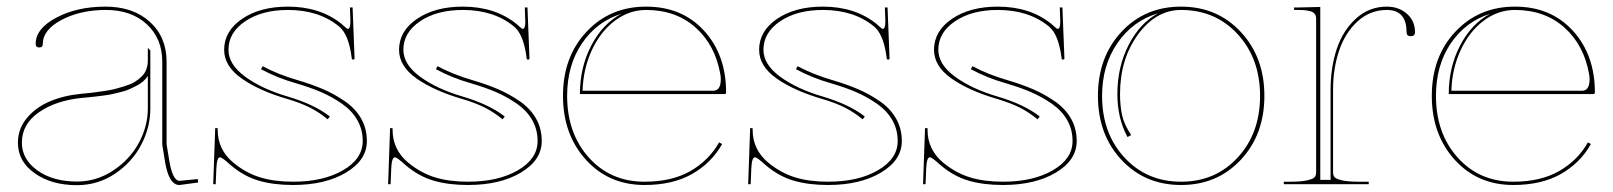

<svg xmlns="http://www.w3.org/2000/svg" viewBox="-20 -542 4746 565"><path d="M562 -15.1 563 -4.9 508.3 2.4H507.8Q476.6 2.4 465.3 -67.9Q464.4 -73.2 462.4 -85.9Q460.4 -98.6 459 -106.9Q457.5 -115.2 457.5 -117.2V-360.4Q457.5 -428.7 411.9 -470.7Q366.2 -512.7 292 -512.7Q216.3 -512.7 161.1 -483.4Q106 -454.1 106 -413.1Q106 -402.3 95.7 -402.3Q85 -402.3 85 -413.1Q85 -458 146 -490.2Q207 -522.5 290.5 -522.5Q371.6 -522.5 420.9 -477.8Q470.2 -433.1 470.2 -360.4V-117.7L478 -69.8Q487.8 -10.3 508.3 -9.8ZM415 -318.4Q409.2 -309.6 400.9 -302.2Q392.6 -294.9 381.1 -289.3Q369.6 -283.7 360.4 -279.3Q351.1 -274.9 335.7 -271.2Q320.3 -267.6 311.8 -265.4Q303.2 -263.2 285.6 -261Q268.1 -258.8 262.7 -258.1Q257.3 -257.3 239.7 -255.6Q222.2 -253.9 220.7 -253.9Q144 -246.1 94.2 -211.4Q44.4 -176.8 44.4 -122.1Q44.4 -73.2 90.1 -40.5Q135.7 -7.8 206.5 -7.8Q263.7 -7.8 312.5 -39.8Q361.3 -71.8 388.2 -120.8Q415 -169.9 415 -222.7ZM415 -401.4 422.4 -393.1V-222.7Q422.4 -167 395.3 -115.5Q368.2 -64 317.9 -30.5Q267.6 2.9 206.5 2.9Q131.8 2.9 82.3 -32Q32.7 -66.9 32.7 -122.1Q32.7 -163.1 59.3 -194.8Q85.9 -226.6 127.2 -243.9Q168.5 -261.2 219.7 -266.1Q240.7 -268.1 249 -269Q257.3 -270 280 -273.2Q302.7 -276.4 314.7 -279.3Q326.7 -282.2 345.7 -288.1Q364.7 -293.9 375.7 -300.5Q386.7 -307.1 397 -317.1Q407.2 -327.1 411.1 -339.4Q415 -351.1 415 -363.8Z M752.9 -347.2Q797.4 -323.2 855.5 -306.2Q898.4 -293.5 931.4 -279.3Q964.4 -265.1 995.1 -243.9Q1025.9 -222.7 1042.7 -193.1Q1059.6 -163.6 1059.6 -127Q1059.6 -70.8 998.3 -34.2Q937 2.4 842.3 2.4Q784.7 2.4 741 -10.5Q697.3 -23.4 658.7 -56.2Q633.8 -79.1 627.4 -79.1Q618.2 -79.1 616.7 -46.9L614.7 0H607.4L613.3 -165H620.6V-159.7Q620.6 -101.6 667 -63Q704.1 -32.7 745.8 -20Q787.6 -7.3 842.3 -7.3Q931.6 -7.3 989.5 -41Q1047.4 -74.7 1047.4 -127Q1047.4 -160.6 1031.7 -188.2Q1016.1 -215.8 987.3 -236.1Q958.5 -256.3 926.5 -270.3Q894.5 -284.2 853 -296.4Q795.9 -312.5 748 -338.4ZM944.3 -190.9Q918.5 -211.9 893.6 -224.6Q864.7 -239.3 824.7 -251Q742.7 -274.9 691.2 -311Q639.6 -347.2 639.6 -395.5Q639.6 -450.7 692.6 -486.6Q745.6 -522.5 827.1 -522.5Q921.4 -522.5 984.4 -472.2Q987.8 -469.2 992.4 -465.1Q997.1 -460.9 999.5 -459Q1002 -457 1003.9 -457Q1011.2 -457 1011.2 -480Q1011.2 -481 1011 -484.6Q1010.7 -488.3 1010.5 -498.3Q1010.3 -508.3 1009.8 -520H1017.6L1023.4 -370.1Q1023.4 -366.7 1019 -366.7Q1015.1 -366.7 1015.1 -370.1L1014.6 -374Q1005.9 -440.9 978 -463.9Q918.9 -512.7 827.1 -512.7Q751 -512.7 701.7 -479.5Q652.3 -446.3 652.3 -395.5Q652.3 -352.5 701.4 -316.4Q750.5 -280.3 827.1 -257.8Q904.8 -234.9 950.7 -199.2Z M1267.6 -347.2Q1312 -323.2 1370.1 -306.2Q1413.1 -293.5 1446 -279.3Q1479 -265.1 1509.8 -243.9Q1540.5 -222.7 1557.4 -193.1Q1574.2 -163.6 1574.2 -127Q1574.2 -70.8 1512.9 -34.2Q1451.7 2.4 1356.9 2.4Q1299.3 2.4 1255.6 -10.5Q1211.9 -23.4 1173.3 -56.2Q1148.4 -79.1 1142.1 -79.1Q1132.8 -79.1 1131.3 -46.9L1129.4 0H1122.1L1127.9 -165H1135.3V-159.7Q1135.3 -101.6 1181.6 -63Q1218.8 -32.7 1260.5 -20Q1302.2 -7.3 1356.9 -7.3Q1446.3 -7.3 1504.2 -41Q1562 -74.7 1562 -127Q1562 -160.6 1546.4 -188.2Q1530.8 -215.8 1502 -236.1Q1473.1 -256.3 1441.2 -270.3Q1409.2 -284.2 1367.7 -296.4Q1310.5 -312.5 1262.7 -338.4ZM1459 -190.9Q1433.1 -211.9 1408.2 -224.6Q1379.4 -239.3 1339.4 -251Q1257.3 -274.9 1205.8 -311Q1154.3 -347.2 1154.3 -395.5Q1154.3 -450.7 1207.3 -486.6Q1260.3 -522.5 1341.8 -522.5Q1436 -522.5 1499 -472.2Q1502.4 -469.2 1507.1 -465.1Q1511.7 -460.9 1514.2 -459Q1516.6 -457 1518.6 -457Q1525.9 -457 1525.9 -480Q1525.9 -481 1525.6 -484.6Q1525.4 -488.3 1525.1 -498.3Q1524.9 -508.3 1524.4 -520H1532.2L1538.1 -370.1Q1538.1 -366.7 1533.7 -366.7Q1529.8 -366.7 1529.8 -370.1L1529.3 -374Q1520.5 -440.9 1492.7 -463.9Q1433.6 -512.7 1341.8 -512.7Q1265.6 -512.7 1216.3 -479.5Q1167 -446.3 1167 -395.5Q1167 -352.5 1216.1 -316.4Q1265.1 -280.3 1341.8 -257.8Q1419.4 -234.9 1465.3 -199.2Z M2078.6 -274.9Q2101.1 -274.9 2101.1 -309.1Q2101.1 -317.4 2099.6 -324.2Q2084.5 -409.7 2026.6 -461.2Q1968.8 -512.7 1881.3 -512.7Q1831.5 -512.7 1789.3 -481Q1747.1 -449.2 1721.7 -394.5Q1696.3 -339.8 1694.3 -274.9ZM1686.5 -265.1Q1686.5 -344.2 1720.2 -408.4Q1753.9 -472.7 1808.6 -501.5Q1735.8 -478.5 1692.4 -414.1Q1648.9 -349.6 1648.9 -259.8Q1648.9 -149.9 1712.6 -78.6Q1776.4 -7.3 1876.5 -7.3Q1957 -7.3 2011.5 -38.6Q2065.9 -69.8 2096.2 -123L2105 -118.2Q2073.7 -62.5 2016.6 -30Q1959.5 2.4 1876.5 2.4Q1771.5 2.4 1704.1 -72Q1636.7 -146.5 1636.7 -259.8Q1636.7 -375 1706.1 -448.7Q1775.4 -522.5 1881.3 -522.5Q1987.3 -522.5 2052 -451.4Q2116.7 -380.4 2116.7 -270Q2116.7 -265.1 2111.3 -265.1Z M2327.1 -347.2Q2371.6 -323.2 2429.7 -306.2Q2472.7 -293.5 2505.6 -279.3Q2538.6 -265.1 2569.3 -243.9Q2600.1 -222.7 2616.9 -193.1Q2633.8 -163.6 2633.8 -127Q2633.8 -70.8 2572.5 -34.2Q2511.2 2.4 2416.5 2.4Q2358.9 2.4 2315.2 -10.5Q2271.5 -23.4 2232.9 -56.2Q2208 -79.1 2201.7 -79.1Q2192.4 -79.1 2190.9 -46.9L2189 0H2181.6L2187.5 -165H2194.8V-159.7Q2194.8 -101.6 2241.2 -63Q2278.3 -32.7 2320.1 -20Q2361.8 -7.3 2416.5 -7.3Q2505.9 -7.3 2563.7 -41Q2621.6 -74.7 2621.6 -127Q2621.6 -160.6 2606 -188.2Q2590.3 -215.8 2561.5 -236.1Q2532.7 -256.3 2500.7 -270.3Q2468.8 -284.2 2427.2 -296.4Q2370.1 -312.5 2322.3 -338.4ZM2518.6 -190.9Q2492.7 -211.9 2467.8 -224.6Q2439 -239.3 2398.9 -251Q2316.9 -274.9 2265.4 -311Q2213.9 -347.2 2213.9 -395.5Q2213.9 -450.7 2266.8 -486.6Q2319.8 -522.5 2401.4 -522.5Q2495.6 -522.5 2558.6 -472.2Q2562 -469.2 2566.7 -465.1Q2571.3 -460.9 2573.7 -459Q2576.2 -457 2578.1 -457Q2585.4 -457 2585.4 -480Q2585.4 -481 2585.2 -484.6Q2585 -488.3 2584.7 -498.3Q2584.5 -508.3 2584 -520H2591.8L2597.7 -370.1Q2597.7 -366.7 2593.3 -366.7Q2589.4 -366.7 2589.4 -370.1L2588.9 -374Q2580.1 -440.9 2552.2 -463.9Q2493.2 -512.7 2401.4 -512.7Q2325.2 -512.7 2275.9 -479.5Q2226.6 -446.3 2226.6 -395.5Q2226.6 -352.5 2275.6 -316.4Q2324.7 -280.3 2401.4 -257.8Q2479 -234.9 2524.9 -199.2Z M2841.8 -347.2Q2886.2 -323.2 2944.3 -306.2Q2987.3 -293.5 3020.3 -279.3Q3053.2 -265.1 3084 -243.9Q3114.7 -222.7 3131.6 -193.1Q3148.4 -163.6 3148.4 -127Q3148.4 -70.8 3087.2 -34.2Q3025.9 2.4 2931.2 2.4Q2873.5 2.4 2829.8 -10.5Q2786.1 -23.4 2747.6 -56.2Q2722.7 -79.1 2716.3 -79.1Q2707 -79.1 2705.6 -46.9L2703.6 0H2696.3L2702.1 -165H2709.5V-159.7Q2709.5 -101.6 2755.9 -63Q2793 -32.7 2834.7 -20Q2876.5 -7.3 2931.2 -7.3Q3020.5 -7.3 3078.4 -41Q3136.2 -74.7 3136.2 -127Q3136.2 -160.6 3120.6 -188.2Q3105 -215.8 3076.2 -236.1Q3047.4 -256.3 3015.4 -270.3Q2983.4 -284.2 2941.9 -296.4Q2884.8 -312.5 2836.9 -338.4ZM3033.2 -190.9Q3007.3 -211.9 2982.4 -224.6Q2953.6 -239.3 2913.6 -251Q2831.5 -274.9 2780 -311Q2728.5 -347.2 2728.5 -395.5Q2728.5 -450.7 2781.5 -486.6Q2834.5 -522.5 2916 -522.5Q3010.3 -522.5 3073.2 -472.2Q3076.7 -469.2 3081.3 -465.1Q3085.9 -460.9 3088.4 -459Q3090.8 -457 3092.8 -457Q3100.1 -457 3100.1 -480Q3100.1 -481 3099.9 -484.6Q3099.6 -488.3 3099.4 -498.3Q3099.1 -508.3 3098.6 -520H3106.4L3112.3 -370.1Q3112.3 -366.7 3107.9 -366.7Q3104 -366.7 3104 -370.1L3103.5 -374Q3094.7 -440.9 3066.9 -463.9Q3007.8 -512.7 2916 -512.7Q2839.8 -512.7 2790.5 -479.5Q2741.2 -446.3 2741.2 -395.5Q2741.2 -352.5 2790.3 -316.4Q2839.4 -280.3 2916 -257.8Q2993.7 -234.9 3039.6 -199.2Z M3210.9 -259.8Q3210.9 -374 3280 -448.2Q3349.1 -522.5 3455.6 -522.5Q3562 -522.5 3631.3 -448Q3700.7 -373.5 3700.7 -259.8Q3700.7 -146 3631.3 -71.8Q3562 2.4 3455.6 2.4Q3349.1 2.4 3280 -71.8Q3210.9 -146 3210.9 -259.8ZM3455.6 -512.7Q3381.3 -512.7 3328.6 -440.2Q3275.9 -367.7 3275.9 -265.1Q3275.9 -230.5 3282.2 -202.1Q3288.1 -175.8 3308.6 -144.5L3297.9 -138.7Q3268.1 -193.8 3268.1 -265.1Q3268.1 -345.2 3301.5 -410.2Q3335 -475.1 3388.2 -502.9Q3313.5 -481 3268.3 -415.3Q3223.1 -349.6 3223.1 -259.8Q3223.1 -149.9 3288.8 -78.6Q3354.5 -7.3 3455.6 -7.3Q3556.6 -7.3 3622.3 -78.6Q3688 -149.9 3688 -259.8Q3688 -369.6 3622.3 -441.2Q3556.6 -512.7 3455.6 -512.7Z M3757.8 0V-7.3H3777.8Q3810.1 -7.3 3827.4 -11.5Q3844.7 -15.6 3848.9 -21Q3853 -26.4 3853 -35.2V-487.3Q3853 -501.5 3841.1 -507.1Q3829.1 -512.7 3800.3 -512.7H3788.1V-520H3800.3L3865.2 -521.5V-12.7H3895.5V-277.3Q3895.5 -343.3 3913.6 -397.7Q3931.6 -452.1 3970.2 -487.3Q4008.8 -522.5 4061 -522.5Q4096.2 -522.5 4120.1 -501.5Q4144 -480.5 4144 -447.3Q4144 -435.5 4131.3 -435.5Q4119.1 -435.5 4119.1 -447.3Q4119.1 -512.7 4061 -512.7Q4012.2 -512.7 3975.6 -479.7Q3939 -446.8 3920.9 -393.8Q3902.8 -340.8 3902.8 -277.3V-35.2Q3902.8 -26.4 3907 -21Q3911.1 -15.6 3928.5 -11.5Q3945.8 -7.3 3978 -7.3H4007.8V0Z M4635.3 -274.9Q4657.7 -274.9 4657.7 -309.1Q4657.7 -317.4 4656.2 -324.2Q4641.1 -409.7 4583.3 -461.2Q4525.4 -512.7 4438 -512.7Q4388.2 -512.7 4345.9 -481Q4303.7 -449.2 4278.3 -394.5Q4252.9 -339.8 4251 -274.9ZM4243.2 -265.1Q4243.2 -344.2 4276.9 -408.4Q4310.5 -472.7 4365.2 -501.5Q4292.5 -478.5 4249 -414.1Q4205.6 -349.6 4205.6 -259.8Q4205.6 -149.9 4269.3 -78.6Q4333 -7.3 4433.1 -7.3Q4513.7 -7.3 4568.1 -38.6Q4622.6 -69.8 4652.8 -123L4661.6 -118.2Q4630.4 -62.5 4573.2 -30Q4516.1 2.4 4433.1 2.4Q4328.1 2.4 4260.7 -72Q4193.4 -146.5 4193.4 -259.8Q4193.4 -375 4262.7 -448.7Q4332 -522.5 4438 -522.5Q4543.9 -522.5 4608.6 -451.4Q4673.3 -380.4 4673.3 -270Q4673.3 -265.1 4668 -265.1Z"/></svg>

Font: ZnikomitNo25
Style: Regular
Weight: 100
Designer: gluk
Foundry: gluk
Version: Version 0.56